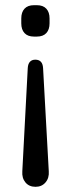

<svg xmlns="http://www.w3.org/2000/svg" viewBox="-20 -549 273 740"><path d="M171 -478V-459Q171 -435 158.5 -421.5Q146 -408 122 -408H111Q87 -408 74.5 -421.5Q62 -435 62 -459V-478Q62 -502 74.5 -515.5Q87 -529 111 -529H122Q146 -529 158.5 -515.5Q171 -502 171 -478ZM146 -287 168 111Q170 137 155.5 154Q141 171 117 171Q92 171 78 154Q64 137 66 111L87 -287Q88 -303 95.5 -311Q103 -319 116 -319Q144 -319 146 -287Z"/></svg>

Font: Quicksand Medium
Style: Regular
Weight: 500
Designer: Andrew Paglinawan
Foundry: Andrew Paglinawan
Version: Version 3.000